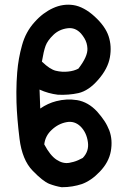

<svg xmlns="http://www.w3.org/2000/svg" viewBox="-20 -779 540 801"><path d="M236.8 2Q210.4 -2.4 185.1 -12.2Q158.7 -22.9 116.2 -66.9Q94.2 -89.4 80.6 -122.8Q66.9 -156.2 61.5 -199.7Q56.2 -242.7 53 -280.8Q49.8 -318.8 48.8 -352.1Q48.3 -374.5 48.3 -395.8Q48.3 -417 49.3 -437.5Q50.3 -458 51.8 -477.5Q56.6 -536.1 71.8 -589.8Q86.9 -645.5 123.5 -686Q141.6 -706.5 161.1 -721.2Q180.7 -735.8 201.2 -745.1Q242.7 -764.2 286.1 -757.8Q308.1 -754.4 330.3 -742.4Q352.5 -730.5 374.5 -710.4Q419.4 -669.4 433.1 -627.9Q446.8 -586.4 438.5 -540Q430.2 -492.7 390.1 -446.8Q350.1 -400.4 307.1 -390.6Q287.1 -386.2 265.6 -384.5Q244.1 -382.8 222.2 -383.8H221.7Q181.2 -388.7 145 -405.3Q146.5 -362.8 147.9 -326.2Q179.7 -348.1 214.4 -356.9Q257.3 -368.2 301.8 -361.3Q324.7 -357.4 345.7 -345.5Q366.7 -333.5 385.3 -313.5Q394 -303.2 401.9 -293.5Q409.7 -283.7 416 -273.9Q422.4 -264.2 427.2 -254.4Q432.1 -244.6 436 -234.9Q450.7 -195.3 442.4 -148.4Q434.1 -102.1 396.5 -63Q378.4 -43.9 359.6 -31Q340.8 -18.1 321.8 -11.2Q302.7 -4.9 282 -1.5Q261.2 2 238.3 2H237.3ZM325.2 -120.1Q352.1 -147.9 346.7 -186Q341.3 -226.6 315.4 -252Q290.5 -275.4 258.3 -269.5Q223.1 -263.2 195.3 -236.8Q168.9 -212.4 164.6 -176.8Q189 -130.4 215.8 -112.8Q242.2 -95.2 268.6 -99.6Q277.3 -101.1 286.9 -103.8Q296.4 -106.4 305.9 -110.6Q315.4 -114.7 325.2 -120.1ZM307.1 -492.7Q346.7 -543.9 344.7 -577.1Q344.2 -588.4 341.1 -599.1Q337.9 -609.9 332 -619.6Q326.2 -629.4 317.9 -639.2Q293.9 -665.5 261.7 -661.1Q227.1 -656.7 203.1 -633.8Q178.2 -609.9 170.2 -587.9Q162.1 -565.9 154.8 -522Q171.9 -505.4 186.3 -496.1Q200.7 -486.8 212.4 -483.9Q238.8 -477.5 264.6 -480.5Q288.6 -482.9 307.1 -492.7Z"/></svg>

Font: NaikaiFont
Style: Bold
Weight: 700
Version: Version 1.89